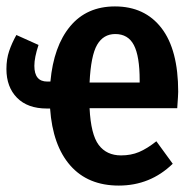

<svg xmlns="http://www.w3.org/2000/svg" viewBox="-20 -563 604 598"><path d="M532 -226H259Q263 -144 287.5 -111.5Q312 -79 357 -79Q388 -79 413 -89.5Q438 -100 467 -123L518 -53Q448 15 350 15Q254 15 199 -47.5Q144 -110 136 -225H126Q66 -225 33 -258.5Q0 -292 0 -348Q0 -379 8.5 -404Q17 -429 31 -454L100 -423Q87 -384 87 -358Q87 -309 127 -309H137Q147 -419 198.5 -481Q250 -543 338 -543Q431 -543 483 -475.5Q535 -408 535 -277Q535 -268 532 -226ZM415 -313Q415 -388 397 -422.5Q379 -457 339 -457Q302 -457 282.5 -423.5Q263 -390 259 -306H415Z"/></svg>

Font: Fira Sans Extra Condensed Medium
Style: Regular
Weight: 500
Width: 1
Designer: Carrois Corporate & Edenspiekermann AG
Foundry: Carrois Corporate GbR & Edenspiekermann AG
Version: Version 4.203